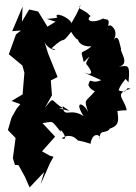

<svg xmlns="http://www.w3.org/2000/svg" viewBox="-20 -595 602 850"><path d="M190 -477 149 -544 109 -553 77 -499 80 -566 34 -457 73 -460 51 -443 19 -355 79 -305C82 -294 85 -284 88 -273L80 -177L31 -148L70 -134L53 -113L31 -74L15 -19L49 16L37 105L46 135L62 136L91 189L111 235L175 167L160 221L201 128L217 99L200 94L166 75L224 10L168 -50C221 -57 204 -65 250 -10C237 -44 294 34 253 17C305 -16 333 42 326 27C369 35 389 47 381 39C392 -19 432 7 420 20C423 -23 439 -3 463 -20C476 -63 460 -49 441 -18C513 -36 507 -52 497 -123C486 -87 472 -106 541 -107C531 -161 480 -180 558 -202C526 -214 558 -177 505 -195C524 -251 567 -247 506 -277L549 -231C558 -319 542 -302 505 -300C559 -309 509 -369 516 -378C510 -398 506 -439 489 -425C467 -396 518 -453 469 -483C445 -475 468 -498 451 -455C475 -523 451 -504 436 -513C390 -489 356 -504 381 -524C344 -563 318 -549 338 -575C306 -499 294 -498 298 -490C287 -521 213 -546 234 -517C186 -507 166 -519 226 -499ZM288 -104C230 -119 231 -113 260 -116C201 -148 225 -175 179 -118L210 -173L205 -239L235 -254L193 -358L177 -410C195 -367 253 -369 208 -381C280 -448 243 -387 295 -454C328 -398 338 -423 344 -435C308 -435 326 -385 385 -390C338 -349 334 -385 351 -320C408 -377 348 -317 365 -308C393 -273 390 -258 350 -275L428 -240C378 -219 382 -259 371 -218C369 -227 372 -202 400 -191C356 -139 351 -160 370 -99C349 -143 306 -150 350 -81C289 -121 265 -68 257 -125Z"/></svg>

Font: Asimov Aggro
Style: Medium
Weight: 500
Designer: Google
Version: Version 2.000980; 2014